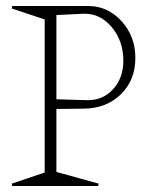

<svg xmlns="http://www.w3.org/2000/svg" viewBox="-20 -620 510 640"><path d="M19 -7.8 128.9 -44.9V-555.2L19 -591.8L21 -600.1H272.9Q338.9 -600.1 385 -549.6Q431.2 -499 431.2 -426.8Q431.2 -353 383.1 -305.9Q335 -258.8 259.8 -257.8L168 -256.8V-46.9L309.1 -7.8L307.1 0H21ZM168 -289.1 267.1 -286.1Q321.3 -284.2 356.2 -321.8Q391.1 -359.4 391.1 -418Q391.1 -483.9 352.1 -530Q313 -576.2 257.8 -574.2L168 -569.8Z"/></svg>

Font: Halibut Cnd Thin
Style: Regular
Weight: 250
Width: 3
Designer: Matteo Maggi
Foundry: Collletttivo
Version: Version 3.080 | FøM Fix